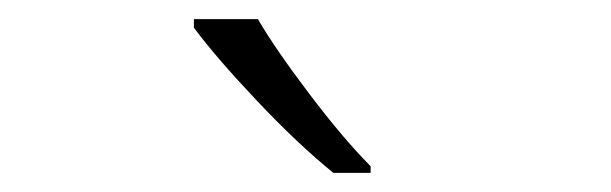

<svg xmlns="http://www.w3.org/2000/svg" viewBox="-20 -787 640 201"><path d="M368 -606V-613Q340 -641 304 -688.5Q268 -736 250 -767H183V-758Q206 -727 249 -681.5Q292 -636 329 -606Z"/></svg>

Font: Noto Sans Mono UI Light
Style: Regular
Weight: 300
Designer: Monotype Design team
Foundry: Monotype Imaging Inc.
Version: 1.000